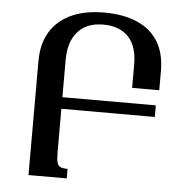

<svg xmlns="http://www.w3.org/2000/svg" viewBox="-52 -775 798 825"><g transform="rotate(5 347.0 -362.0)"><path d="M266 0H101V-492Q101 -565 131.5 -616.5Q162 -668 221 -696Q280 -724 365 -724Q447 -724 506.5 -698.5Q566 -673 597.5 -622Q629 -571 629 -494V-412H512V-512Q512 -592 473.5 -632Q435 -672 366 -672Q316 -672 283.5 -652Q251 -632 234 -595.5Q217 -559 217 -509V-112Q217 -82 220.5 -66.5Q224 -51 234.5 -46Q245 -41 266 -41ZM208 -296V-346H620V-296Z"/></g></svg>

Font: Noto Serif Armenian Medium
Style: Regular
Weight: 500
Version: Version 2.007